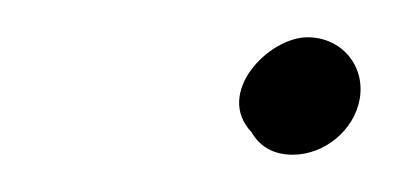

<svg xmlns="http://www.w3.org/2000/svg" viewBox="-20 -388 213 103"><path d="M115 -317C119 -310 126 -305 137 -305C154 -305 170 -318 173 -335C176 -353 163 -368 145 -368C124 -368 95 -338 115 -317Z"/></svg>

Font: Blanket
Style: Obl
Weight: 400
Foundry: Cannot Into Space Fonts
Version: Version 0.9